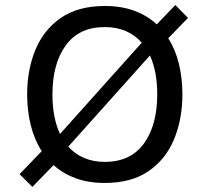

<svg xmlns="http://www.w3.org/2000/svg" viewBox="-20 -715 817 756"><path d="M392.6 -691.4Q458.5 -691.4 509.5 -672.4Q560.5 -653.3 597.2 -619.1L670.4 -695.3L720.2 -644.5L642.6 -564.5Q670.9 -519.5 684.6 -463.1Q698.2 -406.7 698.2 -343.3Q698.2 -246.1 665.5 -167Q632.8 -87.9 565.2 -41.3Q497.6 5.4 392.6 5.4Q328.1 5.4 277.8 -13.2Q227.5 -31.7 190.9 -64.9L107.4 21L57.1 -29.3L143.6 -119.1L144.5 -119.6Q115.2 -165 101.1 -222.2Q86.9 -279.3 86.9 -343.3Q86.9 -440.4 119.6 -519.3Q152.3 -598.1 220 -644.8Q287.6 -691.4 392.6 -691.4ZM392.6 -608.4Q291 -608.4 238.8 -536.1Q186.5 -463.9 186.5 -343.3Q186.5 -251 216.3 -187.5L538.1 -546.9Q512.2 -576.7 475.8 -592.5Q439.5 -608.4 392.6 -608.4ZM599.1 -343.3Q599.1 -433.6 570.3 -496.6L249 -137.7Q274.4 -108.9 310.5 -93.3Q346.7 -77.6 392.6 -77.6Q494.6 -77.6 546.9 -150.1Q599.1 -222.7 599.1 -343.3Z"/></svg>

Font: Estedad-FD Medium
Style: Regular
Weight: 500
Designer: Amin Abedi
Version: Version 7.3